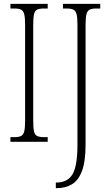

<svg xmlns="http://www.w3.org/2000/svg" viewBox="-20 -734 569 994"><path d="M34 0V-24H54Q77 -24 89 -30Q101 -36 105.5 -54Q110 -72 110 -108V-605Q110 -642 105.5 -660Q101 -678 89 -684Q77 -690 54 -690H34V-714H227V-690H208Q184 -690 172 -684Q160 -678 156 -660Q152 -642 152 -605V-109Q152 -72 156 -54Q160 -36 172 -30Q184 -24 208 -24H227V0ZM269 240V211H272Q330 211 355.5 168Q381 125 381 15V-606Q381 -642 376.5 -660Q372 -678 360 -684Q348 -690 325 -690H306V-714H499V-690H479Q456 -690 444 -684Q432 -678 427.5 -660Q423 -642 423 -605V14Q423 102 404.5 151Q386 200 352.5 220Q319 240 274 240Z"/></svg>

Font: Noto Serif Ethiopic ExtraCondensed ExtraLight
Style: Regular
Weight: 200
Width: 2
Designer: Monotype Design Team
Foundry: Monotype Imaging Inc.
Version: Version 2.102; ttfautohint (v1.8.4.7-5d5b)